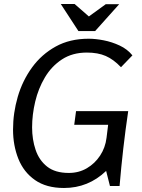

<svg xmlns="http://www.w3.org/2000/svg" viewBox="-20 -927 707 957"><path d="M422 -734Q456 -734 497 -726Q538 -718 576.5 -700Q615 -682 640 -651L583 -592Q546 -631 507 -648Q468 -665 413 -665Q341 -665 289 -631Q237 -597 204 -541.5Q171 -486 155.5 -420.5Q140 -355 140 -292Q140 -232 157.5 -180Q175 -128 215 -96.5Q255 -65 323 -65Q373 -65 413 -88.5Q453 -112 479 -151.5Q505 -191 511 -240L519 -305H350L359 -373H619Q605 -278 594.5 -186.5Q584 -95 576 0H528L509 -75Q420 10 299 10Q211 10 154.5 -29.5Q98 -69 71.5 -135.5Q45 -202 45 -281Q45 -364 68.5 -444.5Q92 -525 139.5 -590.5Q187 -656 257.5 -695Q328 -734 422 -734ZM423 -845 507 -906H574L454 -772H371L283 -907H352Z"/></svg>

Font: Rosario Light
Style: Italic
Weight: 300
Italic angle: -8.05°
Designer: Hector Gatti
Foundry: Omnibus Type
Version: Version 1.101; ttfautohint (v1.8.1.43-b0c9)